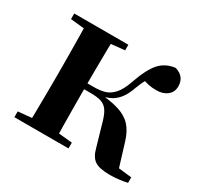

<svg xmlns="http://www.w3.org/2000/svg" viewBox="-125 -701 886 859"><g transform="rotate(30 318.0 -271.0)"><path d="M37.2 0V-29.9L147 -40.2H208.6L316.8 -29.9V0ZM37.2 -506.8V-535.7H316.8V-506.8L208.6 -495.5H147ZM105.9 0Q107.6 -25.5 108.1 -67.4Q108.6 -109.4 109.1 -154.7Q109.6 -200 109.6 -234.8V-301.2Q109.6 -335.7 109.1 -381Q108.6 -426.4 108.1 -468.7Q107.6 -511 105.9 -535.7H247.6Q246.6 -511 246.1 -468.2Q245.6 -425.4 245.1 -377.7Q244.6 -330 244.6 -289.8V-269.3Q244.6 -217.7 245.1 -164.9Q245.6 -112.1 246.1 -68.8Q246.6 -25.5 247.6 0ZM422.8 -64.1 388.9 -181.4Q379.5 -214.7 366.8 -232.8Q354 -250.9 333.6 -257.6Q313.3 -264.3 279.4 -264.3H176.9V-294.5H279.8Q307.9 -294.5 332 -301Q356.1 -307.4 377 -329.9Q398 -352.3 414.3 -399.3Q441 -476.8 471.5 -511.4Q502 -545.9 552.1 -551.9Q603.7 -536.4 603.7 -485.9Q603.7 -456 582 -438.9Q560.2 -421.8 527.7 -421.8Q503.5 -421.8 485.8 -425.6Q468.1 -429.3 448 -436.9L498.8 -479.7Q477.6 -455.6 465.7 -437.1Q453.8 -418.5 442 -386.8Q427.7 -345.1 408.8 -322.2Q389.8 -299.2 365.9 -288.8Q341.9 -278.3 312.2 -273.1L314.4 -283.3Q378.6 -278.6 419.1 -265.1Q459.6 -251.7 483.3 -225.1Q507.1 -198.6 520.6 -153.9L564.3 -11.8L469.7 -46L624.6 -28.2V0Q605.7 4.5 581.6 7.3Q557.5 10.2 536.2 10.2Q481.1 10.2 457.3 -6Q433.5 -22.2 422.8 -64.1Z"/></g></svg>

Font: Noto Serif HK ExtraLight
Style: Regular
Weight: 200
Designer: Ryoko NISHIZUKA 西塚涼子 (kana & ideographs); Frank Grießhammer (Latin, Greek & Cyrillic); Wenlong ZHANG 张文龙 (bopomofo); San
Foundry: Adobe
Version: Version 2.002-H1;hotconv 1.1.0;makeotfexe 2.6.0